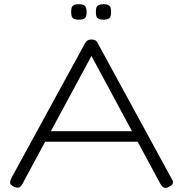

<svg xmlns="http://www.w3.org/2000/svg" viewBox="-20 -878 893 909"><path d="M793 -31Q799 -22 799 -15Q799 -8 794 -3Q789 2 779 7Q765 14 756 10Q747 6 739 -8L413 -613L87 -9Q79 6 70 9.5Q61 13 46 6Q37 2 32 -3.5Q27 -9 28 -17Q29 -25 35 -37L383 -674Q388 -683 395 -687Q402 -691 413 -691Q421 -691 426.5 -689Q432 -687 436 -683.5Q440 -680 443 -673ZM159 -207 179 -257H637L656 -207ZM470 -785Q451 -785 444 -790.5Q437 -796 435.5 -804.5Q434 -813 434 -821Q434 -831 435.5 -839Q437 -847 444.5 -852.5Q452 -858 469 -858Q488 -858 495.5 -852.5Q503 -847 504.5 -838.5Q506 -830 506 -821Q506 -813 504.5 -804.5Q503 -796 495.5 -790.5Q488 -785 470 -785ZM354 -785Q335 -785 327.5 -790.5Q320 -796 318.5 -804.5Q317 -813 317 -821Q317 -831 318.5 -839Q320 -847 327.5 -852.5Q335 -858 354 -858Q372 -858 379 -852.5Q386 -847 388 -838.5Q390 -830 390 -821Q390 -813 388.5 -804.5Q387 -796 379.5 -790.5Q372 -785 354 -785Z"/></svg>

Font: Fredoka SemiExpanded Light
Style: Regular
Weight: 300
Width: 6
Designer: Ben Nathan
Foundry: Milena B. Brandão, Ben Nathan
Version: Version 2.001